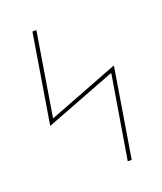

<svg xmlns="http://www.w3.org/2000/svg" viewBox="-136 -824 772 913"><g transform="rotate(-20 250.0 -367.5)"><path d="M352 0 422 -422 63 -284 137 -735H157L88 -313L446 -451L372 0Z"/></g></svg>

Font: Iosevka SS18 Thin
Style: Italic
Weight: 100
Italic angle: -9°
Monospace: yes
Designer: Belleve Invis
Foundry: Belleve Invis
Version: Version 25.1.1; ttfautohint (v1.8.4)